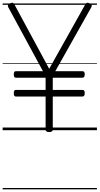

<svg xmlns="http://www.w3.org/2000/svg" viewBox="-20 -982 751 1448"><path d="M351 14Q324 14 324 -5V-254H100Q92 -254 88 -259.5Q84 -265 84 -279Q84 -293 88 -298.5Q92 -304 100 -304H324V-396H100Q92 -396 88 -401.5Q84 -407 84 -420Q84 -435 88 -440Q92 -445 100 -445H304L42 -928Q37 -938 40.5 -944.5Q44 -951 56 -957Q70 -963 76.5 -961Q83 -959 90 -946L351 -463L621 -945Q629 -959 636 -961Q643 -963 655 -957Q668 -951 671 -944.5Q674 -938 669 -928L397 -445H601Q610 -445 614.5 -440Q619 -435 619 -421Q619 -408 614.5 -402Q610 -396 601 -396H378V-304H601Q610 -304 614.5 -299Q619 -294 619 -279Q619 -266 614.5 -260Q610 -254 601 -254H378V-5Q378 14 351 14ZM0 436H711V446H0ZM0 -20H711V0H0ZM0 -505H711V-500H0ZM0 -956H711V-946H0Z"/></svg>

Font: Playwrite HU Guides
Style: Regular
Weight: 400
Designer: Veronika Burian, José Scaglione
Foundry: TypeTogether
Version: Version 1.003